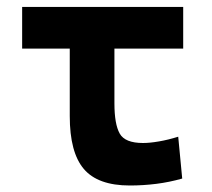

<svg xmlns="http://www.w3.org/2000/svg" viewBox="-20 -538 626 567"><path d="M363.3 9.8Q269 9.8 227.5 -39.1Q186 -87.9 186 -195.3V-394.5H45.4V-517.6H521V-394.5H317.9V-232.9Q317.9 -171.4 333.5 -143.6Q349.1 -115.7 402.3 -115.7Q422.4 -115.7 449.5 -120.4Q476.6 -125 506.3 -134.3L518.1 -10.7Q480.5 0 441.7 4.9Q402.8 9.8 363.3 9.8Z"/></svg>

Font: Cascadia Code NF
Style: Bold
Weight: 700
Monospace: yes
Designer: Aaron Bell
Foundry: Saja Typeworks
Version: Version 2404.023; ttfautohint (v1.8.4)